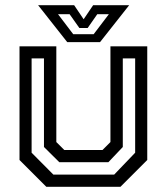

<svg xmlns="http://www.w3.org/2000/svg" viewBox="-20 -718 641 738"><path d="M158 0 55 -103V-540H196.5V-172L227 -141.5H374L404.5 -172V-540H546V-103L443 0ZM185 -47H419L499.5 -131V-493.5H452V-153L396.5 -94.5H208L149 -153V-493.5H101.5V-131ZM238.5 -556 126.5 -698H265L301.5 -644L338 -698H476.5L364.5 -556ZM261.5 -586.5H340L398.5 -663.5H354L317 -610.5H285L247.5 -663.5H203Z"/></svg>

Font: Tourney Thin Medium
Style: Regular
Weight: 500
Version: Version 1.015